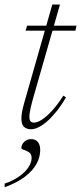

<svg xmlns="http://www.w3.org/2000/svg" viewBox="-38 -546 349 826"><path d="M72 -414 78.5 -435.5H291L286.5 -414ZM102.5 -116.5Q98 -99.5 94.8 -85.8Q91.5 -72 90 -61.8Q88.5 -51.5 88.5 -44Q88.5 -29.5 93.5 -24Q98.5 -18.5 108.5 -18.5Q123 -18.5 143.5 -32Q164 -45.5 187.5 -71.5Q211 -97.5 234.5 -134.5L246 -127Q224 -90 202.8 -64Q181.5 -38 162.2 -21.8Q143 -5.5 126.2 2.2Q109.5 10 96 10Q75.5 10 64.8 -0.8Q54 -11.5 54 -36.5Q54 -49 57 -65.2Q60 -81.5 66 -103L187 -526.5H220ZM54 90.5Q54 76.5 65.8 64.5Q77.5 52.5 97 52.5Q114.5 52.5 124.8 64.8Q135 77 135 99.5Q135 130 118.8 159.5Q102.5 189 68.5 214.8Q34.5 240.5 -18 259.5V244Q19 231 44.8 212.8Q70.5 194.5 84.2 173.8Q98 153 98 133.5Q98 116.5 87 109.2Q76 102 65 98.8Q54 95.5 54 90.5Z"/></svg>

Font: Newsreader 24pt ExtraLight
Style: Italic
Weight: 250
Italic angle: -17°
Designer: Hugues Gentile
Foundry: Production Type
Version: Version 1.003